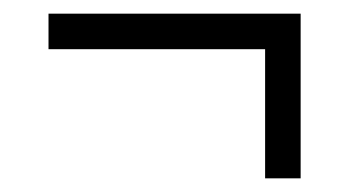

<svg xmlns="http://www.w3.org/2000/svg" viewBox="-20 -436 510 281"><path d="M51 -364V-416H420V-175H368V-364Z"/></svg>

Font: Georama Light
Style: Regular
Weight: 300
Designer: Jean-Baptiste Levee
Foundry: Production Type
Version: Version 1.000